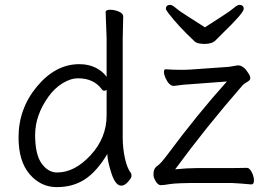

<svg xmlns="http://www.w3.org/2000/svg" viewBox="-20 -749 1077 787"><path d="M477 12Q453 12 436.5 -39.5Q420 -91 420 -118Q377 -46 328 -14Q279 18 213 18Q147 18 101.5 -35Q56 -88 56 -186Q56 -304 132 -395Q208 -486 305 -486Q343 -486 372 -471.5Q401 -457 417 -434V-593L413 -699Q413 -709 431 -709Q449 -709 467 -701.5Q485 -694 485 -681L483 -592V-185Q483 -142 492 -100.5Q501 -59 517 -39Q519 -35 519 -27.5Q519 -20 505 -4Q491 12 477 12ZM214 -42Q286 -42 351.5 -113Q417 -184 417 -276V-381Q413 -377 407.5 -377Q402 -377 398 -382Q365 -428 300 -428Q269 -428 236 -407.5Q203 -387 178 -352Q124 -276 124 -196Q124 -116 150.5 -79Q177 -42 214 -42ZM1010 7Q969 3 929 1H794Q704 1 677 5.5Q650 10 639 10Q628 10 618.5 -5.5Q609 -21 609 -33.5Q609 -46 612.5 -54.5Q616 -63 627.5 -71Q639 -79 664 -112Q787 -278 910 -415L763 -404Q736 -403 694 -397H692Q673 -397 658 -430Q652 -444 652 -454.5Q652 -465 659 -465H661Q687 -463 708 -463H740Q752 -463 762 -464L918 -475L954 -481H958Q980 -479 998 -449Q1006 -437 1006 -428.5Q1006 -420 993 -413Q980 -406 974 -399Q824 -227 698 -55Q748 -60 786 -60H863Q975 -60 991 -61H992Q1003 -61 1012 -43Q1021 -25 1021 -9Q1021 7 1010 7ZM779 -578Q709 -644 672 -693Q660 -708 660 -713Q660 -729 678 -729Q686 -729 701 -716Q716 -703 750.5 -681.5Q785 -660 820 -637Q855 -660 889 -681.5Q923 -703 938 -716Q953 -729 961 -729Q979 -729 979 -712.5Q979 -696 892 -612L864 -584Q849 -569 819.5 -569Q790 -569 779 -578Z"/></svg>

Font: LXGW WenKai TC
Style: Regular
Weight: 400
Designer: LXGW / Fontworks Inc.
Foundry: LXGW / Fontworks Inc.
Version: Version 1.330